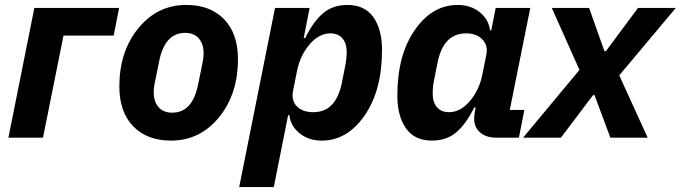

<svg xmlns="http://www.w3.org/2000/svg" viewBox="-20 -557 2755 777"><path d="M14 0 119 -525H462L440 -413H237L154 0Z M672 12Q575 12 519 -46Q463 -104 463 -207Q463 -349 540 -443Q617 -537 734 -537Q831 -537 887 -479Q943 -421 943 -318Q943 -176 866 -82Q789 12 672 12ZM677 -101Q759 -101 782 -216L801 -310Q804 -328 804 -341Q804 -379 784.5 -401.5Q765 -424 729 -424Q647 -424 624 -309L605 -215Q602 -197 602 -184Q602 -146 621.5 -123.5Q641 -101 677 -101Z M948 200 1093 -525H1233L1209 -403H1215Q1248 -470 1287.5 -503.5Q1327 -537 1386 -537Q1456 -537 1491 -487.5Q1526 -438 1526 -355Q1526 -191 1455.5 -89.5Q1385 12 1282 12Q1229 12 1192.5 -17.5Q1156 -47 1151 -91H1146L1088 200ZM1248 -103Q1339 -103 1363 -220L1377 -290Q1383 -318 1383 -347Q1383 -382 1365.5 -402Q1348 -422 1317 -422Q1269 -422 1230 -374Q1194 -330 1182 -270L1166 -190Q1158 -151 1181 -127Q1204 -103 1248 -103Z M2080 0H1987Q1948 0 1923.5 -20.5Q1899 -41 1899 -77Q1899 -92 1902 -107L1905 -122H1899Q1866 -55 1826.5 -21.5Q1787 12 1728 12Q1658 12 1623 -37.5Q1588 -87 1588 -170Q1588 -334 1658.5 -435.5Q1729 -537 1832 -537Q1885 -537 1921.5 -507.5Q1958 -478 1963 -434H1968L1986 -525H2126L2043 -112H2102ZM1797 -103Q1845 -103 1884 -151Q1920 -195 1932 -255L1948 -335Q1956 -372 1932.5 -397Q1909 -422 1866 -422Q1775 -422 1751 -305L1737 -235Q1731 -207 1731 -178Q1731 -143 1748.5 -123Q1766 -103 1797 -103Z M2250 0H2097L2325 -274L2213 -525H2364L2426 -350H2432L2562 -525H2715L2486 -252L2601 0H2450L2386 -172H2380Z"/></svg>

Font: Aneliza
Style: Bold Italic
Weight: 700
Italic angle: -11.31°
Designer: Mike Abbink, Paul van der Laan, Pieter van Rosmalen
Foundry: Bold Monday
Version: Version 3.0